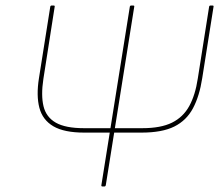

<svg xmlns="http://www.w3.org/2000/svg" viewBox="-20 -675 807 695"><path d="M285 -195Q212 -195 173 -218Q134 -241 122.5 -285Q111 -329 121 -392L162 -651Q163 -655 167 -655H174Q179 -655 178 -651L137 -389Q128 -330 137.5 -290.5Q147 -251 182 -231Q217 -211 284 -211H495Q562 -211 602.5 -231Q643 -251 665 -291Q687 -331 696 -391L737 -651Q738 -655 742 -655H749Q754 -655 753 -651L712 -392Q702 -327 678.5 -283Q655 -239 611 -217Q567 -195 492 -195ZM351 0Q346 0 347 -5L450 -651Q451 -655 455 -655H462Q467 -655 466 -651L363 -5Q362 0 358 0Z"/></svg>

Font: Sofia Sans Hairline
Style: Italic
Weight: 1
Italic angle: -9°
Designer: Botio Nikoltchev, Ani Petrova
Foundry: lettersoup
Version: Version 4.102